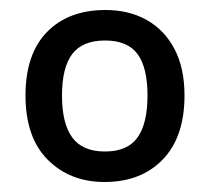

<svg xmlns="http://www.w3.org/2000/svg" viewBox="-20 -742 420 384"><path d="M349 -551Q349 -468 305.5 -423Q262 -378 189 -378Q120 -378 75.5 -422.5Q31 -467 31 -551Q31 -634 74 -678Q117 -722 191 -722Q238 -722 273.5 -702Q309 -682 329 -644Q349 -606 349 -551ZM104 -551Q104 -495 124.5 -467Q145 -439 190 -439Q235 -439 255 -467Q275 -495 275 -551Q275 -607 255 -634Q235 -661 190 -661Q145 -661 124.5 -634Q104 -607 104 -551Z"/></svg>

Font: Noto Sans Devanagari Medium
Style: Regular
Weight: 500
Version: Version 2.003